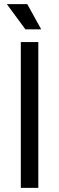

<svg xmlns="http://www.w3.org/2000/svg" viewBox="-20 -902 284 922"><path d="M80 0H164V-700H80ZM13 -882 102 -761H178L111 -882Z"/></svg>

Font: Meta Space
Style: Regular
Weight: 400
Designer: Meta Pool / Florian Karsten
Foundry: Meta Pool / Florian Karsten
Version: Version 2.000;Glyphs 3.1.1 (3137)